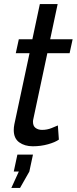

<svg xmlns="http://www.w3.org/2000/svg" viewBox="-20 -716 379 949"><path d="M48 -73Q48 -87 51 -102L126 -453H58L73 -522H140L177 -696H265L228 -522H339L324 -453H214L145 -129Q144 -125 143.5 -121.5Q143 -118 143 -114Q143 -93 156 -83.5Q169 -74 188 -74Q213 -74 235 -83Q257 -92 266 -96L271 -26Q253 -13 217.5 -3Q182 7 142 7Q102 7 75 -12.5Q48 -32 48 -73ZM36 213 73 132H48L66 48H143L125 132L79 213Z"/></svg>

Font: Raleway Medium
Style: Italic
Weight: 500
Italic angle: -12°
Designer: Matt McInerney, Pablo Impallari, Rodrigo Fuenzalida
Foundry: Matt McInerney, Pablo Impallari, Rodrigo Fuenzalida
Version: Version 4.026